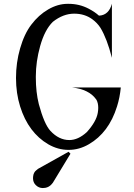

<svg xmlns="http://www.w3.org/2000/svg" viewBox="-20 -770 699 1002"><path d="M347.7 32.2 255.9 183.6Q254.4 186 249 191.9Q236.3 206.1 217.8 210Q210.4 211.4 203.6 211.4Q182.1 211.4 166.5 195.8Q152.3 181.6 152.3 160.2Q152.3 156.2 152.8 151.4Q154.8 129.4 169.9 118.2L178.2 111.3L337.9 22ZM85 -517.6Q106.9 -593.8 143.6 -641.6Q181.6 -691.9 231.4 -720.7Q281.7 -750 333 -750Q335.4 -750 337.9 -750Q394.5 -750 442.9 -724.6Q476.1 -707 495.6 -689L499.5 -688.5Q548.3 -692.4 564 -750.5V-468.3Q538.6 -567.9 504.4 -624.5Q487.8 -650.4 461.9 -669.4Q421.9 -698.7 367.2 -698.7Q309.6 -698.7 255.9 -656.2Q213.4 -614.7 189.5 -529.3Q167 -448.7 167 -371.6Q167 -368.7 167 -365.2Q167 -289.1 182.6 -226.6Q210.9 -121.6 243.2 -86.9Q287.6 -39.1 341.8 -39.1Q387.7 -39.1 433.1 -80.6Q482.4 -135.3 490.2 -180.7Q492.7 -194.8 492.7 -207Q492.7 -232.4 483.4 -249L481 -252.4Q444.3 -303.7 356.4 -313.5H610.4Q605.5 -261.2 590.8 -214.8Q569.3 -145.5 532.2 -96.2Q495.6 -47.4 444.3 -17.6Q393.6 12.2 337.9 12.2Q282.2 12.2 231.4 -17.3Q180.7 -46.9 143.6 -96.2Q106.4 -146 85 -214.6Q63.5 -283.2 63.5 -363.3Q63.5 -443.4 85 -517.6Z"/></svg>

Font: Modern Antiqua
Style: Regular
Weight: 500
Version: Version 1.0